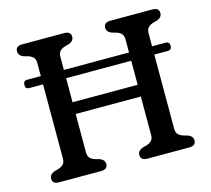

<svg xmlns="http://www.w3.org/2000/svg" viewBox="-101 -820 1036 941"><g transform="rotate(-15 417.0 -350.0)"><path d="M252 -108Q252 -88.5 261.2 -78.8Q270.5 -69 287 -64L309 -58Q333.5 -48 333.5 -27.5Q333.5 0 300 0H86.5Q53.5 0 53.5 -27.5Q53.5 -48 78 -58L100 -64Q116 -69 125.5 -78.8Q135 -88.5 135 -108V-484H64.5Q46 -484 46 -505Q46 -526 65.5 -526H135V-592Q135 -611.5 125.5 -621.2Q116 -631 100 -636L78 -642Q53.5 -652 53.5 -672.5Q53.5 -700 86.5 -700H300Q333.5 -700 333.5 -672.5Q333.5 -652 309 -642L287 -636Q270.5 -631 261.2 -621.2Q252 -611.5 252 -592V-526H582.5V-592Q582.5 -611.5 573.2 -621.2Q564 -631 547.5 -636L525.5 -642Q501 -652 501 -672.5Q501 -700 534.5 -700H748Q781 -700 781 -672.5Q781 -652 756.5 -642L734.5 -636Q718.5 -631 709 -621.2Q699.5 -611.5 699.5 -592V-526H768.5Q788 -526 788 -505Q788 -484 768.5 -484H699.5V-108Q699.5 -88.5 709 -78.8Q718.5 -69 734.5 -64L756.5 -58Q781 -48 781 -27.5Q781 0 748 0H534.5Q501 0 501 -27.5Q501 -48 525.5 -58L547.5 -64Q564 -69 573.2 -78.8Q582.5 -88.5 582.5 -108V-302.5H252ZM252 -362H582.5V-484H252Z"/></g></svg>

Font: Fraunces 9pt SuperSoft
Style: Regular
Weight: 400
Version: Version 1.000;[b76b70a41]